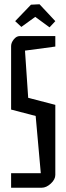

<svg xmlns="http://www.w3.org/2000/svg" viewBox="-20 -879 311 899"><path d="M32 -68H171L147 -336L32 -366V-663Q32 -679 44.5 -694.5Q57 -710 72 -710H239V-661L97 -642L112 -421L239 -388V-60Q239 -39 218 -19.5Q197 0 175 0H32ZM145 -800 80 -753 51 -780 125 -857 165 -859 239 -780 212 -751Z"/></svg>

Font: Bahianita
Style: Regular
Weight: 400
Designer: Pablo Cosgaya & Dani Raskovsky
Foundry: Pablo Cosgaya & Dani Raskovsky
Version: Version 1.008